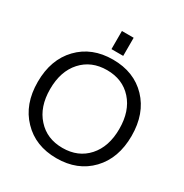

<svg xmlns="http://www.w3.org/2000/svg" viewBox="-211 -1099 1217 1272"><g transform="rotate(30 397.5 -462.5)"><path d="M208 -148.4Q280.3 -67.4 399.9 -67.4Q519.5 -67.4 591.8 -147.9Q664.1 -228.5 664.1 -364.7Q664.1 -501 591.8 -581.5Q519.5 -662.1 399.9 -662.1Q280.3 -662.1 207.5 -581.5Q134.8 -501 134.8 -364.7Q134.8 -228.5 208 -148.4ZM139.6 -91.8Q40 -194.3 40 -365.2Q40 -536.1 139.2 -639.2Q238.3 -742.2 399.4 -742.2Q560.5 -742.2 659.2 -639.2Q757.8 -536.1 757.8 -365.2Q757.8 -194.3 659.2 -91.3Q560.5 11.7 399.4 11.7Q238.3 11.7 139.6 -91.8ZM354.5 -796.9V-935.5H444.3V-796.9Z"/></g></svg>

Font: Nasu
Style: Regular
Weight: 400
Designer: Ryoko NISHIZUKA (kana &amp; ideographs); Paul D. Hunt (Latin, Greek &amp; Cyrillic); Wenlong ZHANG (bopomofo); Sandoll C
Version: Version 2014.1215